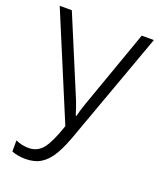

<svg xmlns="http://www.w3.org/2000/svg" viewBox="-135 -798 741 893"><g transform="rotate(20 235.5 -352.0)"><path d="M280 -186Q255 -113 230.5 -71Q206 -29 174.5 -9.5Q143 10 98 10Q61 10 30 -2V-57Q61 -43 94 -43Q139 -43 166 -78Q193 -113 221 -197L5 -714H65L227 -326Q238 -298 250 -259H253Q260 -287 273 -325L411 -714H471Z"/></g></svg>

Font: Noto Sans UI NarrowLight
Style: Regular
Weight: 300
Width: 4
Designer: Monotype Design Team
Foundry: Monotype Imaging Inc.
Version: Version 1.001